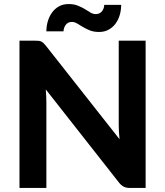

<svg xmlns="http://www.w3.org/2000/svg" viewBox="-20 -926 814 946"><path d="M697.5 -725.5V0H620Q602.5 0 590.5 -5.8Q578.5 -11.5 567 -25.5L205.5 -485.5Q207 -468 207.8 -451Q208.5 -434 208.5 -419.5V0H76V-725.5H155Q164.5 -725.5 171.2 -724.8Q178 -724 183.5 -721.2Q189 -718.5 194 -714Q199 -709.5 205 -702L569 -240Q567 -259 566 -276.8Q565 -294.5 565 -310.5V-725.5ZM451.5 -856.5Q462.5 -856.5 470.5 -860.8Q478.5 -865 483.5 -871.8Q488.5 -878.5 491 -886.5Q493.5 -894.5 493.5 -902H577Q577 -876 570 -852Q563 -828 549.2 -809.5Q535.5 -791 515.2 -779.8Q495 -768.5 468.5 -768.5Q442 -768.5 422.8 -776.2Q403.5 -784 388.2 -793.2Q373 -802.5 360.2 -810.2Q347.5 -818 334 -818Q323 -818 315.2 -813.5Q307.5 -809 302.8 -802Q298 -795 295.5 -787Q293 -779 293 -771.5H208.5Q208.5 -797.5 215.8 -821.8Q223 -846 236.8 -864.8Q250.5 -883.5 270.8 -894.8Q291 -906 317.5 -906Q344 -906 363.5 -898.2Q383 -890.5 398 -881.2Q413 -872 425.8 -864.2Q438.5 -856.5 451.5 -856.5Z"/></svg>

Font: Lato
Style: Regular
Weight: 800
Designer: Lukasz Dziedzic with Adam Twardoch and Botio Nikoltchev
Foundry: tyPoland Lukasz Dziedzic
Version: Version 2.015; 2015-08-06; http://www.latofonts.com/; ttfaut